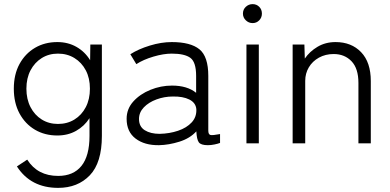

<svg xmlns="http://www.w3.org/2000/svg" viewBox="-20 -695 1893 931"><path d="M262 216Q129 216 62 112L112 79Q162 158 262 158Q336 158 375 109.5Q414 61 414 -36V-122Q389 -83 349 -60.5Q309 -38 258 -38Q197 -38 149.5 -66Q102 -94 74.5 -145Q47 -196 47 -265Q47 -334 74.5 -384.5Q102 -435 149.5 -463Q197 -491 258 -491Q310 -491 351 -467.5Q392 -444 417 -403L418 -479H474V-36Q474 94 415.5 155Q357 216 262 216ZM261 -94Q306 -94 341 -115.5Q376 -137 396 -175.5Q416 -214 416 -265Q416 -316 396 -354Q376 -392 341 -413.5Q306 -435 261 -435Q217 -435 182.5 -413.5Q148 -392 128 -354Q108 -316 108 -265Q108 -214 128 -175.5Q148 -137 182.5 -115.5Q217 -94 261 -94Z M751 9Q681 10 637.5 -23Q594 -56 594 -119Q594 -167 626.5 -203Q659 -239 709.5 -259.5Q760 -280 814 -280Q888 -280 931 -245V-327Q931 -394 903 -414.5Q875 -435 813 -435Q773 -435 724 -420.5Q675 -406 641 -384L612 -432Q651 -457 706.5 -474Q762 -491 813 -491Q904 -491 947 -456Q990 -421 990 -327V-62Q990 -43 1000.5 -40.5Q1011 -38 1047 -45V-2Q1037 2 1020 5.5Q1003 9 988 9Q954 9 944 -5Q934 -19 932 -58Q901 -24 850 -8Q799 8 751 9ZM754 -46Q802 -47 843.5 -61Q885 -75 909.5 -101.5Q934 -128 932 -166Q929 -197 898 -212.5Q867 -228 818 -227Q777 -227 739 -213Q701 -199 677.5 -174.5Q654 -150 654 -118Q654 -81 682 -63.5Q710 -46 754 -46Z M1175 0V-479H1235V0ZM1205 -583Q1186 -583 1172 -596.5Q1158 -610 1158 -629Q1158 -649 1172 -662Q1186 -675 1205 -675Q1224 -675 1237 -662Q1250 -649 1250 -629Q1250 -610 1237 -596.5Q1224 -583 1205 -583Z M1399 0V-479H1456L1458 -411Q1481 -445 1519.5 -468Q1558 -491 1607 -491Q1684 -491 1731 -442Q1778 -393 1778 -302V0H1718V-293Q1718 -363 1684.5 -398Q1651 -433 1598 -433Q1558 -433 1526.5 -415.5Q1495 -398 1477.5 -368.5Q1460 -339 1460 -303V0Z"/></svg>

Font: Zen Kaku Gothic Antique
Style: Regular
Weight: 400
Designer: Yoshimichi Ohira
Foundry: Positype
Version: Version 1.001